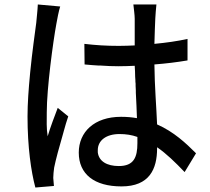

<svg xmlns="http://www.w3.org/2000/svg" viewBox="-20 -796 940 858"><path d="M221 35C220 23 219 9 218 -1C218 -13 220 -33 222 -47C229 -82 245 -141 262 -199L265 -210C271 -233 278 -255 285 -276L238 -314C224 -277 205 -228 193 -187C187 -224 189 -258 189 -294C189 -401 217 -609 232 -690C235 -708 243 -749 249 -767L149 -776C148 -750 144 -719 142 -694C136 -648 124 -565 115 -474L114 -463C108 -400 103 -334 103 -275C103 -139 119 -29 138 42L221 35ZM682 -133V-138C724 -109 763 -71 805 -27L856 -111C811 -156 757 -207 682 -240C679 -317 671 -408 670 -508C722 -512 771 -518 818 -526V-622C772 -612 723 -605 670 -600C671 -646 673 -689 674 -714C675 -734 677 -756 679 -776H576C578 -756 582 -729 582 -712V-593C559 -592 536 -591 511 -591C456 -591 408 -594 357 -600L358 -508C380 -506 401 -504 422 -503H431C457 -501 483 -500 510 -500C535 -500 559 -501 582 -502C583 -486 584 -470 584 -453L585 -438C585 -433 585 -428 586 -422V-412C586 -406 587 -399 587 -392V-382C589 -342 591 -303 592 -268C569 -272 547 -274 521 -274C401 -274 332 -206 332 -114C332 -18 401 37 523 37C648 37 682 -41 682 -133ZM417 -125C417 -168 454 -197 514 -197C543 -197 569 -193 594 -184V-156C594 -93 578 -54 511 -54C458 -54 422 -75 417 -115V-124V-125Z"/></svg>

Font: Glow Sans SC Condensed Medium
Style: Regular
Weight: 600
Width: 3
Designer: Ryoko NISHIZUKA (kana, bopomofo & ideographs); Paul D. Hunt (Latin, Greek & Cyrillic); Sandoll Communications, Soo-young
Version: Version 0.93